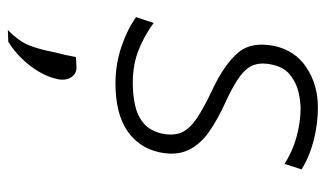

<svg xmlns="http://www.w3.org/2000/svg" viewBox="-190 -355 828 488"><g transform="rotate(90 224.0 -111.0)"><path d="M191.5 9.5Q143 9.5 98.2 -5.8Q53.5 -21 23.5 -43L38.5 -87.5Q71 -63.5 107.8 -49Q144.5 -34.5 191.5 -34.5Q220.5 -34.5 247.2 -40.2Q274 -46 293.2 -62Q312.5 -78 319.5 -108.5Q322 -120.5 322 -130.5Q322 -146.5 316.5 -159Q307 -179.5 280.2 -197.5Q253.5 -215.5 206.5 -237.5Q143.5 -267.5 114 -302Q93.5 -326 93.5 -362Q93.5 -377.5 97 -395Q108.5 -447.5 152 -476.2Q195.5 -505 253.5 -505Q294.5 -505 336 -494.5Q377.5 -484 410.5 -463.5L396.5 -420Q365.5 -440.5 327.5 -450.8Q289.5 -461 256 -461Q238 -461 214.5 -455.8Q191 -450.5 170.8 -434.8Q150.5 -419 144 -387.5Q141.5 -376 141.5 -365.5Q141.5 -354 144.5 -344.5Q150 -325.5 172.2 -308.2Q194.5 -291 239 -270.5Q282.5 -251 314.8 -228.5Q347 -206 361.5 -175.5Q370.5 -156.5 370.5 -133Q370.5 -118.5 367 -102Q355.5 -49.5 311.8 -20Q268 9.5 191.5 9.5ZM56.5 283Q84 256 94.5 230.8Q105 205.5 113 164Q116.5 151 119.5 137.5Q122 123.5 125 110L152.5 108.5Q169.5 109.5 177.5 124Q182.5 133 182.5 144.5Q182.5 150.5 181 157Q174 191 147.8 225.5Q121.5 260 86 282Z"/></g></svg>

Font: Heraclito ExtraLight
Style: Italic
Weight: 200
Italic angle: -12°
Designer: Kostas Bartsokas (font) & Cristiano Sobral (main changes)
Foundry: Kostas Bartsokas (font) & Cristiano Sobral (main changes)
Version: Version 1.00;July 8, 2020;FontCreator 13.0.0.2655 64-bit